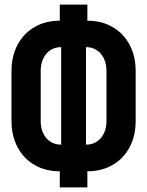

<svg xmlns="http://www.w3.org/2000/svg" viewBox="-20 -790 640 835"><path d="M240 -45Q178 -45 130.5 -72.5Q83 -100 56.5 -149.5Q30 -199 30 -264V-481Q30 -546 56.5 -595.5Q83 -645 130.5 -672.5Q178 -700 240 -700V-770H360V-700Q422 -700 469.5 -672.5Q517 -645 543.5 -595.5Q570 -546 570 -481V-264Q570 -199 543.5 -149.5Q517 -100 469.5 -72.5Q422 -45 360 -45V25H240ZM246 -585Q206 -585 181.5 -556Q157 -527 157 -481V-264Q157 -218 181.5 -189.5Q206 -161 246 -161ZM354 -161Q394 -161 418.5 -189.5Q443 -218 443 -264V-481Q443 -527 418.5 -556Q394 -585 354 -585Z"/></svg>

Font: JetBrains Mono Extra Bold
Style: Regular
Weight: 800
Monospace: yes
Designer: Philipp Nurullin, Konstantin Bulenkov
Foundry: JetBrains
Version: 2.002